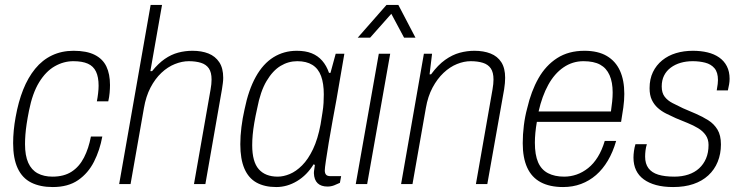

<svg xmlns="http://www.w3.org/2000/svg" viewBox="-20 -743 2988 775"><path d="M193 12Q142 12 106 -6Q70 -24 51.5 -63.5Q33 -103 33 -165Q33 -190 35.5 -216.5Q38 -243 43 -270Q54 -332 73.5 -381Q93 -430 122 -465.5Q151 -501 190 -519.5Q229 -538 277 -538Q330 -538 362.5 -521.5Q395 -505 409.5 -474.5Q424 -444 424 -400Q424 -386 422.5 -368.5Q421 -351 417 -334H371Q374 -349 376 -366.5Q378 -384 378 -397Q378 -432 367.5 -454Q357 -476 334.5 -486Q312 -496 276 -496Q237 -496 201 -475.5Q165 -455 138 -411Q111 -367 97 -296Q91 -266 87.5 -242.5Q84 -219 82.5 -199Q81 -179 81 -161Q81 -115 94 -86Q107 -57 132 -43.5Q157 -30 192 -30Q238 -30 269 -50Q300 -70 319 -107Q338 -144 347 -192H393Q383 -137 359.5 -90.5Q336 -44 295.5 -16Q255 12 193 12Z M461 0 588 -723H634L587 -456H594Q619 -487 645 -505Q671 -523 699 -530.5Q727 -538 757 -538Q794 -538 821.5 -527Q849 -516 865 -492Q881 -468 881 -429Q881 -419 879.5 -407.5Q878 -396 876 -383L809 0H763L830 -382Q832 -393 833 -403Q834 -413 834 -422Q834 -451 823 -467Q812 -483 791 -489.5Q770 -496 742 -496Q715 -496 686 -484.5Q657 -473 631.5 -449Q606 -425 587.5 -389.5Q569 -354 561 -307L507 0Z M1095 12Q1048 12 1015.5 -6Q983 -24 966.5 -62.5Q950 -101 950 -161Q950 -194 954.5 -230Q959 -266 967 -301Q983 -380 1012.5 -433Q1042 -486 1084 -512Q1126 -538 1178 -538Q1213 -538 1238 -528Q1263 -518 1280.5 -498Q1298 -478 1308 -449H1314L1335 -526H1370L1350 -410Q1346 -384 1338.5 -343Q1331 -302 1322.5 -256Q1314 -210 1307 -167.5Q1300 -125 1295.5 -94.5Q1291 -64 1291 -55Q1291 -44 1296 -38Q1301 -32 1314 -32H1357L1352 -5Q1342 0 1329 5Q1316 10 1302 10Q1276 10 1262 -3.5Q1248 -17 1247 -44Q1247 -51 1248.5 -59.5Q1250 -68 1251 -77L1246 -80Q1219 -36 1179 -12Q1139 12 1095 12ZM1101 -30Q1124 -30 1149.5 -40.5Q1175 -51 1199.5 -75.5Q1224 -100 1243.5 -141Q1263 -182 1274 -241Q1278 -267 1281.5 -288Q1285 -309 1286 -327.5Q1287 -346 1287 -362Q1287 -406 1276 -436Q1265 -466 1241 -481Q1217 -496 1180 -496Q1144 -496 1112.5 -477Q1081 -458 1056 -416Q1031 -374 1018 -305Q1011 -274 1006.5 -247.5Q1002 -221 1000 -199Q998 -177 998 -157Q998 -90 1024.5 -60Q1051 -30 1101 -30Z M1416 0 1509 -526H1555L1462 0ZM1424 -591 1540 -723H1588L1657 -591H1611L1549 -707H1577L1474 -591Z M1599 0 1691 -526H1724L1714 -443H1720Q1748 -481 1777 -501.5Q1806 -522 1835.5 -530Q1865 -538 1895 -538Q1932 -538 1960 -527Q1988 -516 2003.5 -492Q2019 -468 2019 -429Q2019 -419 2018 -407.5Q2017 -396 2015 -383L1947 0H1901L1968 -382Q1970 -393 1971 -403.5Q1972 -414 1972 -422Q1972 -451 1961 -467Q1950 -483 1929 -489.5Q1908 -496 1880 -496Q1853 -496 1824.5 -484.5Q1796 -473 1770.5 -449Q1745 -425 1726 -389.5Q1707 -354 1699 -307L1645 0Z M2253 12Q2199 12 2162.5 -7.5Q2126 -27 2108 -66.5Q2090 -106 2090 -165Q2090 -200 2094.5 -236.5Q2099 -273 2108 -306Q2124 -375 2153.5 -427Q2183 -479 2229 -508.5Q2275 -538 2339 -538Q2394 -538 2429.5 -517Q2465 -496 2482.5 -457.5Q2500 -419 2500 -364Q2500 -338 2496 -309Q2492 -280 2487 -251H2147Q2143 -228 2141 -207Q2139 -186 2139 -167Q2139 -118 2152 -88Q2165 -58 2192 -44Q2219 -30 2257 -30Q2283 -30 2307.5 -38.5Q2332 -47 2354 -64.5Q2376 -82 2393 -109.5Q2410 -137 2421 -174H2467Q2454 -129 2433.5 -94.5Q2413 -60 2386 -36.5Q2359 -13 2325.5 -0.5Q2292 12 2253 12ZM2154 -293H2446Q2449 -314 2451 -333Q2453 -352 2453 -370Q2453 -411 2440.5 -439.5Q2428 -468 2402.5 -482Q2377 -496 2335 -496Q2291 -496 2254.5 -471Q2218 -446 2193 -400.5Q2168 -355 2154 -293Z M2697 12Q2658 12 2628.5 4Q2599 -4 2578.5 -19Q2558 -34 2547.5 -56Q2537 -78 2537 -107Q2537 -119 2539 -133.5Q2541 -148 2545 -161H2591Q2587 -148 2585.5 -135Q2584 -122 2584 -111Q2584 -82 2597.5 -64Q2611 -46 2637 -38Q2663 -30 2702 -30Q2733 -30 2758.5 -38.5Q2784 -47 2802 -63.5Q2820 -80 2830 -103.5Q2840 -127 2840 -158Q2840 -181 2828.5 -197.5Q2817 -214 2798 -225.5Q2779 -237 2755.5 -246.5Q2732 -256 2708 -266Q2688 -275 2669 -284.5Q2650 -294 2635 -307.5Q2620 -321 2611 -340Q2602 -359 2602 -387Q2602 -424 2615.5 -452Q2629 -480 2653 -499.5Q2677 -519 2708.5 -528.5Q2740 -538 2777 -538Q2809 -538 2836 -531.5Q2863 -525 2883 -511Q2903 -497 2914 -475.5Q2925 -454 2925 -425Q2925 -414 2923 -402.5Q2921 -391 2918 -378H2873Q2876 -395 2877 -404Q2878 -413 2878 -420Q2878 -451 2864 -467.5Q2850 -484 2826.5 -490Q2803 -496 2776 -496Q2750 -496 2727.5 -489.5Q2705 -483 2687.5 -470Q2670 -457 2660.5 -438Q2651 -419 2651 -394Q2651 -368 2663 -352.5Q2675 -337 2694.5 -327Q2714 -317 2737 -306Q2763 -295 2789.5 -283.5Q2816 -272 2839 -257.5Q2862 -243 2876 -220Q2890 -197 2890 -160Q2890 -122 2877 -90Q2864 -58 2839 -35Q2814 -12 2778.5 0Q2743 12 2697 12Z"/></svg>

Font: Archivo SemiCondensed Thin
Style: Italic
Weight: 250
Width: 4
Italic angle: -10°
Designer: Hector Gatti
Foundry: Omnibus-Type
Version: Version 2.001